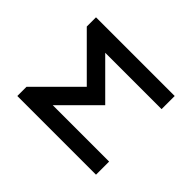

<svg xmlns="http://www.w3.org/2000/svg" viewBox="-147 -1022 1294 1294"><g transform="rotate(-45 500.0 -375.0)"><path d="M250 -537.1V0H125V-750H212.9L500 -462.9L787.1 -750H875V0H750V-537.1L500 -287.1Z"/></g></svg>

Font: Xanmono
Style: Regular
Weight: 400
Designer: GGBotNet
Foundry: GGBotNet
Version: 1.00